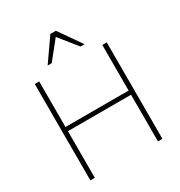

<svg xmlns="http://www.w3.org/2000/svg" viewBox="-215 -1094 1160 1240"><g transform="rotate(-30 364.5 -474.0)"><path d="M128.9 -378.9H599.6V-718.8H632.8V0H599.6V-347.7H128.9V0H95.7V-718.8H128.9ZM344.7 -948.2H385.7L502.9 -780.3H472.7L365.2 -914.1L257.8 -780.3H227.5Z"/></g></svg>

Font: Min Sans VF VF
Style: Regular
Weight: 400
Designer: Jinseong-Kim, NotoSansCJK, Nunito
Foundry: Jinseong-Kim
Version: Version 1.420;Glyphs 3.1.2 (3151)